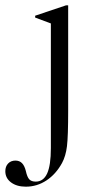

<svg xmlns="http://www.w3.org/2000/svg" viewBox="-110 -454 348 721"><path d="M24 228Q8 228 0 219.5Q-8 211 -13 188Q-18 168 -27.5 158.5Q-37 149 -52 149Q-69 149 -79.5 160Q-90 171 -90 189Q-90 215 -68.5 231Q-47 247 -13 247Q29 247 64.5 223.5Q100 200 123 158Q137 132 141.5 95Q146 58 146 -40V-434H138L22 -395V-388L81 -366V102Q81 167 67 197.5Q53 228 24 228Z"/></svg>

Font: Libre Caslon Display
Style: Regular
Weight: 400
Designer: Pablo Impallari, Rodrigo Fuenzalida
Foundry: Pablo Impallari, Rodrigo Fuenzalida
Version: Version 1.100; ttfautohint (v1.6) -l 8 -r 50 -G 200 -x 14 -D